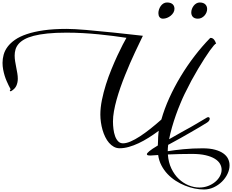

<svg xmlns="http://www.w3.org/2000/svg" viewBox="-66 -1133 1841 1523"><path d="M1650.4 -778.3Q1649.9 -778.3 1649.9 -778.8L1650.4 -779.3Q1650.4 -778.8 1650.4 -778.3ZM1515.6 354.5Q1552.7 354.5 1585 342Q1617.2 329.6 1641.1 309.6Q1665 289.6 1678.5 264.2Q1691.9 238.8 1691.9 212.9Q1691.9 189 1679.2 166.5Q1666.5 144 1638.2 126.5Q1609.9 108.9 1565.2 98.4Q1520.5 87.9 1456.5 87.9Q1406.7 87.9 1357.7 89.1Q1308.6 90.3 1265.6 92.3Q1270 155.3 1293.7 204.3Q1317.4 253.4 1352.5 286.6Q1387.7 319.8 1430.4 337.2Q1473.1 354.5 1515.6 354.5ZM1286.1 -34.7 1348.6 -70.3 1400.9 -99.6 1445.3 -124 1485.8 -147.5 1575.7 -200.7Q1581.5 -203.6 1586.4 -203.6Q1591.8 -203.6 1594.7 -200Q1597.7 -196.3 1597.7 -190.9Q1597.7 -184.1 1592.3 -175.5Q1586.9 -167 1575.7 -160.2L1517.1 -124.5L1449.2 -85L1368.7 -39.1L1272.5 13.7L1268.1 15.1Q1266.1 29.3 1265.4 42.2Q1264.6 55.2 1264.6 66.4Q1317.9 57.6 1389.9 50.5Q1461.9 43.5 1541.5 43.5Q1599.6 43.5 1640.1 54.7Q1680.7 65.9 1706.3 84.5Q1731.9 103 1743.4 127.4Q1754.9 151.9 1754.9 178.7Q1754.9 212.4 1738.5 246.6Q1722.2 280.8 1694.3 308.1Q1666.5 335.4 1629.6 352.8Q1592.8 370.1 1551.3 370.1Q1516.6 370.1 1478 362.3Q1439.5 354.5 1401.1 339.1Q1362.8 323.7 1327.4 300.8Q1292 277.8 1263.2 247.6Q1234.4 217.3 1214.6 179.4Q1194.8 141.6 1188.5 96.7L1143.1 99.6Q1138.2 100.1 1134 100.3Q1129.9 100.6 1126 100.6Q1113.3 100.6 1106.2 98.4Q1099.1 96.2 1099.1 89.8Q1099.1 82.5 1118.4 66.2Q1137.7 49.8 1186 21Q1186.5 4.4 1187.5 -12.7L1188.5 -45.9Q1189.5 -62 1190.7 -75Q1191.9 -87.9 1193.4 -95.7Q1153.8 -66.4 1113.5 -41Q1073.2 -15.6 1033.9 2.9Q994.6 21.5 956.5 32.2Q918.5 43 883.3 43Q857.9 43 836.9 31.2Q815.9 19.5 798.8 -0.2Q781.7 -20 768.8 -46.4Q755.9 -72.8 747.3 -102.5Q738.8 -132.3 734.4 -163.6Q730 -194.8 730 -224.1Q730 -278.3 742.4 -339.8Q754.9 -401.4 774.4 -463.1Q793.9 -524.9 818.1 -583.7Q842.3 -642.6 865.2 -692.1Q888.2 -741.7 907.5 -778.6Q926.8 -815.4 937 -833Q887.7 -840.3 831.8 -847.7Q775.9 -855 715.6 -860.8Q655.3 -866.7 591.1 -870.4Q526.9 -874 460.9 -874Q375 -874 311 -867.4Q247.1 -860.8 201.4 -848.9Q155.8 -836.9 126.5 -820.3Q97.2 -803.7 80.3 -783.4Q63.5 -763.2 56.9 -740Q50.3 -716.8 50.3 -692.4Q50.3 -669.4 54.2 -645.8Q58.1 -622.1 62.7 -598.6Q67.4 -575.2 71.3 -552.2Q75.2 -529.3 75.2 -508.3Q75.2 -478.5 63.7 -452.9Q52.2 -427.2 21 -409.2Q20.5 -408.7 19 -408.7Q16.6 -408.7 15.1 -410.2Q13.7 -411.6 12.9 -413.3Q12.2 -415 12.2 -416.5V-418.5Q12.2 -419.4 13.4 -420.2Q14.6 -420.9 15.6 -421.9L19 -423.3Q19 -424.3 14.2 -432.9Q9.3 -441.4 2.2 -456.1Q-4.9 -470.7 -13.4 -490.2Q-22 -509.8 -29.1 -532.7Q-36.1 -555.7 -41 -581.5Q-45.9 -607.4 -45.9 -634.3Q-45.9 -666.5 -37.1 -699Q-28.3 -731.4 -6.1 -761.5Q16.1 -791.5 53.2 -817.4Q90.3 -843.3 147.2 -862.5Q204.1 -881.8 282.2 -892.8Q360.4 -903.8 464.4 -903.8Q492.2 -903.8 531.2 -901.6Q570.3 -899.4 617.7 -895.5L719.2 -885.7Q773.4 -880.9 831.1 -875L948.2 -862.3L1067.4 -849.1L1040 -792L1004.9 -718.3L965.8 -631.8L926.3 -537.1Q906.7 -488.8 889.4 -439.2Q872.1 -389.6 858.9 -342.3Q845.7 -294.9 837.9 -251Q830.1 -207 830.1 -169.4Q830.1 -139.6 834 -108.9Q837.9 -78.1 846.9 -53Q856 -27.8 871.3 -12Q886.7 3.9 909.7 3.9Q936 3.9 970.5 -11Q1004.9 -25.9 1044.2 -51.5Q1083.5 -77.1 1126.7 -111.3Q1169.9 -145.5 1213.9 -184.6Q1237.8 -269.5 1277.3 -356.7Q1316.9 -443.8 1367.7 -527.8Q1418.5 -611.8 1477.8 -689Q1537.1 -766.1 1600.6 -831.1Q1601.1 -832.5 1605 -832.5Q1614.3 -832.5 1621.6 -827.9Q1628.9 -823.2 1634 -816.2Q1639.2 -809.1 1642.8 -801Q1646.5 -793 1648.4 -786.1Q1647.9 -786.6 1647 -786.6Q1642.6 -786.6 1629.9 -772.2Q1617.2 -757.8 1598.4 -731.7Q1579.6 -705.6 1556.2 -668.9L1506.3 -588.4L1452.1 -493.2Q1426.3 -444.8 1397.9 -386.7Q1381.3 -352.5 1364.3 -311Q1346.2 -268.1 1329.3 -220.5Q1312.5 -172.9 1298.3 -123.5Q1284.2 -74.2 1275.4 -28.8ZM1648.4 -786.1Q1649.9 -784.7 1649.9 -779.8Q1649.9 -781.7 1648.4 -786.1ZM1503.4 -984.9Q1489.3 -984.9 1479.5 -988.8Q1469.7 -992.7 1463.4 -999.5Q1457 -1006.3 1454.1 -1015.4Q1451.2 -1024.4 1451.2 -1034.2Q1451.2 -1047.9 1456.3 -1061.8Q1461.4 -1075.7 1470.2 -1087.2Q1479 -1098.6 1491.5 -1106Q1503.9 -1113.3 1518.6 -1113.3Q1533.7 -1113.3 1544.9 -1109.1Q1556.2 -1105 1563.2 -1097.7Q1570.3 -1090.3 1573.7 -1081.1Q1577.1 -1071.8 1577.1 -1061.5Q1577.1 -1048.3 1571.8 -1034.7Q1566.4 -1021 1556.6 -1010Q1546.9 -999 1533.4 -991.9Q1520 -984.9 1503.4 -984.9ZM1226.6 -984.9Q1216.8 -984.9 1210 -988.5Q1203.1 -992.2 1198.7 -998.3Q1194.3 -1004.4 1192.4 -1012.2Q1190.4 -1020 1190.4 -1028.8Q1190.4 -1043 1195.3 -1057.9Q1200.2 -1072.8 1209 -1085.2Q1217.8 -1097.7 1230.5 -1105.5Q1243.2 -1113.3 1258.8 -1113.3Q1275.4 -1113.3 1286.6 -1109.1Q1297.9 -1105 1304.7 -1098.1Q1311.5 -1091.3 1314.7 -1082.3Q1317.9 -1073.2 1317.9 -1063.5Q1317.9 -1047.4 1309.6 -1033.2Q1301.3 -1019 1288.1 -1008.3Q1274.9 -997.6 1258.8 -991.2Q1242.7 -984.9 1226.6 -984.9Z"/></svg>

Font: Meddon
Style: Regular
Weight: 400
Designer: Vernon Adams
Foundry: Vernon Adams
Version: Version 1.000